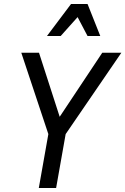

<svg xmlns="http://www.w3.org/2000/svg" viewBox="-20 -945 630 965"><path d="M590 -680 310 -271 262 0H175L223 -271L87 -680H176L280 -358L494 -680ZM420 -764 370 -859 285 -764H216L337 -925H420L484 -764Z"/></svg>

Font: Inria Sans
Style: Italic
Weight: 400
Italic angle: -10°
Designer: Black Foundry Team
Foundry: Black Foundry
Version: Version 1.2; ttfautohint (v1.8.3)